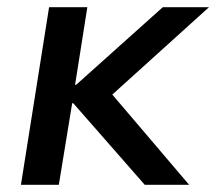

<svg xmlns="http://www.w3.org/2000/svg" viewBox="-20 -512 599 532"><path d="M38 0 116 -492H222L188 -277H191L431 -492H559L268 -229L269 -276L504 0H381L183 -226H180L143 0Z"/></svg>

Font: Nunito Sans 10pt SemiBold
Style: Italic
Weight: 600
Italic angle: -9°
Designer: Vernon Adams
Foundry: Vernon Adams
Version: Version 3.101;gftools[0.9.27]